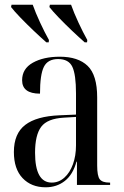

<svg xmlns="http://www.w3.org/2000/svg" viewBox="-20 -786 526 816"><path d="M174 10Q113 10 76 -29Q39 -68 39 -140Q39 -218 87 -255Q135 -292 233 -296L303 -299V-389Q303 -469 287.5 -502Q272 -535 227 -535Q183 -535 166.5 -502Q150 -469 150 -388Q74 -388 74 -445Q74 -494 119.5 -519.5Q165 -545 234 -545Q312 -545 352.5 -506Q393 -467 393 -372V-83Q393 -38 404 -24Q415 -10 445 -10H448V0H307V-99H305Q290 -44 255.5 -17Q221 10 174 10ZM200 -10Q230 -10 253.5 -31Q277 -52 290 -88Q303 -124 303 -168V-289L252 -286Q181 -282 155 -247Q129 -212 129 -137Q129 -10 200 -10ZM177 -606Q153 -627 123 -655.5Q93 -684 66.5 -711.5Q40 -739 27 -756L29 -766H119Q131 -732 150.5 -690Q170 -648 188 -616L187 -606ZM340 -606Q316 -627 286 -655.5Q256 -684 229.5 -711.5Q203 -739 190 -756L192 -766H282Q294 -732 313.5 -690Q333 -648 351 -616L350 -606Z"/></svg>

Font: Noto Serif Display Condensed
Style: Regular
Weight: 400
Width: 3
Designer: Monotype Design Team
Foundry: Monotype Imaging Inc.
Version: Version 2.009